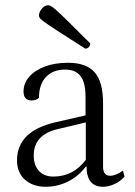

<svg xmlns="http://www.w3.org/2000/svg" viewBox="-20 -702 515 734"><path d="M154 12Q106 12 75.5 -15Q45 -42 45 -89Q45 -200 190 -234L307 -261V-332Q307 -386 288 -411Q269 -436 229 -436Q182 -436 155.5 -407.5Q129 -379 129 -328Q119 -318 101 -318Q70 -318 70 -352Q70 -384 92 -409Q114 -434 152.5 -448Q191 -462 240 -462Q310 -462 342 -425.5Q374 -389 374 -307V-65Q374 -30 401 -30Q412 -30 426 -36Q440 -42 450 -50L456 -27Q441 -9 418 1.5Q395 12 374 12Q311 12 311 -65H308Q280 -28 240 -8Q200 12 154 12ZM184 -27Q260 -27 308 -91V-234L203 -209Q109 -188 109 -108Q109 -70 129 -48.5Q149 -27 184 -27ZM306 -516Q242 -557 205.5 -580.5Q169 -604 153 -615.5Q137 -627 133 -632Q129 -637 129 -642Q129 -656 140 -669Q151 -682 164 -682Q169 -682 175.5 -678.5Q182 -675 196.5 -662Q211 -649 241.5 -619Q272 -589 325 -536Q325 -527 319 -521.5Q313 -516 306 -516Z"/></svg>

Font: Petrona Light
Style: Regular
Weight: 300
Designer: Ringo R. Seeber
Foundry: Ringo R. Seeber
Version: Version 2.001; ttfautohint (v1.8.3)